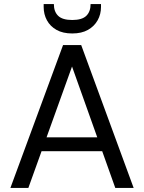

<svg xmlns="http://www.w3.org/2000/svg" viewBox="-20 -921 705 941"><path d="M31 0 289 -700H378L635 0H545L333 -595L119 0ZM149 -180 173 -248H490L514 -180ZM334 -757Q288 -757 257 -774.5Q226 -792 210 -821.5Q194 -851 194 -887V-901H244Q244 -864 265 -843.5Q286 -823 334 -823Q382 -823 403 -843.5Q424 -864 424 -901H475V-887Q475 -851 458.5 -821.5Q442 -792 411 -774.5Q380 -757 334 -757Z"/></svg>

Font: DM Sans 11pt
Style: Regular
Weight: 400
Version: Version 4.004;gftools[0.9.30]